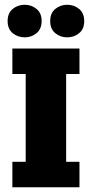

<svg xmlns="http://www.w3.org/2000/svg" viewBox="-20 -787 386 807"><path d="M32 0V-107H88V-476H32V-583H314V-476H258V-107H314V0ZM84 -630Q55 -630 33.5 -647.5Q12 -665 12 -699Q12 -732 33.5 -749.5Q55 -767 84 -767Q112 -767 133.5 -749.5Q155 -732 155 -699Q155 -665 133.5 -647.5Q112 -630 84 -630ZM262 -630Q234 -630 212.5 -647.5Q191 -665 191 -698Q191 -732 212.5 -749.5Q234 -767 262 -767Q291 -767 312.5 -749.5Q334 -732 334 -698Q334 -665 312.5 -647.5Q291 -630 262 -630Z"/></svg>

Font: Rokkitt SemiBold ExtraBold
Style: Regular
Weight: 800
Version: Version 3.103